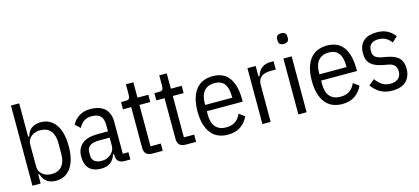

<svg xmlns="http://www.w3.org/2000/svg" viewBox="-60 -1220 3737 1712"><g transform="rotate(-15 1808.5 -364.0)"><path d="M76 -740H152V-432H162Q177 -483 210.5 -505.5Q244 -528 292 -528Q338 -528 373 -509Q408 -490 432 -455Q456 -420 468 -370Q480 -320 480 -258Q480 -196 468 -146Q456 -96 432 -61Q408 -26 373 -7Q338 12 292 12Q244 12 210.5 -10.5Q177 -33 162 -84H152V0H76ZM269 -56Q332 -56 365 -95.5Q398 -135 398 -206V-310Q398 -381 365 -420.5Q332 -460 269 -460Q245 -460 223.5 -453Q202 -446 186.5 -433Q171 -420 161.5 -402Q152 -384 152 -362V-154Q152 -132 161.5 -114Q171 -96 186.5 -83Q202 -70 223.5 -63Q245 -56 269 -56Z M926 0Q852 0 852 -74V-84H842Q829 -37 794.5 -12.5Q760 12 712 12Q637 12 600 -26Q563 -64 563 -138Q563 -210 610.5 -252Q658 -294 759 -294H852V-351Q852 -408 826.5 -435Q801 -462 746 -462Q701 -462 673.5 -442.5Q646 -423 626 -386L581 -428Q601 -470 645 -498.5Q689 -527 749 -527Q837 -527 882.5 -484.5Q928 -442 928 -359V-67H980V0ZM731 -54Q757 -54 779.5 -63Q802 -72 818 -86.5Q834 -101 843 -119.5Q852 -138 852 -158V-236H757Q697 -236 669.5 -216Q642 -196 642 -158V-130Q642 -91 666 -72.5Q690 -54 731 -54Z M1186 0Q1145 0 1126.5 -18.5Q1108 -37 1108 -78V-449H1032V-516H1077Q1100 -516 1107.5 -527.5Q1115 -539 1115 -562V-658H1184V-516H1284V-449H1184V-67H1279V0Z M1494 0Q1453 0 1434.5 -18.5Q1416 -37 1416 -78V-449H1340V-516H1385Q1408 -516 1415.5 -527.5Q1423 -539 1423 -562V-658H1492V-516H1592V-449H1492V-67H1587V0Z M1880 12Q1835 12 1796 -3Q1757 -18 1729 -51Q1701 -84 1685 -135Q1669 -186 1669 -258Q1669 -330 1685 -381Q1701 -432 1729 -465Q1757 -498 1796 -513Q1835 -528 1880 -528Q1925 -528 1962.5 -513Q2000 -498 2026 -465Q2052 -432 2066.5 -381Q2081 -330 2081 -258V-239H1750V-206Q1750 -130 1784.5 -92.5Q1819 -55 1880 -55Q1932 -55 1965 -77.5Q1998 -100 2017 -145L2069 -107Q2045 -54 1998.5 -21Q1952 12 1880 12ZM1880 -464Q1818 -464 1784 -425Q1750 -386 1750 -310V-297H2000V-310Q2000 -464 1880 -464Z M2199 0V-516H2275V-420H2285Q2298 -465 2329.5 -490.5Q2361 -516 2412 -516H2440V-439H2390Q2336 -439 2305.5 -415Q2275 -391 2275 -343V0Z M2569 -641Q2522 -641 2522 -682V-698Q2522 -739 2569 -739Q2616 -739 2616 -698V-682Q2616 -641 2569 -641ZM2531 -516H2607V0H2531Z M2935 12Q2890 12 2851 -3Q2812 -18 2784 -51Q2756 -84 2740 -135Q2724 -186 2724 -258Q2724 -330 2740 -381Q2756 -432 2784 -465Q2812 -498 2851 -513Q2890 -528 2935 -528Q2980 -528 3017.5 -513Q3055 -498 3081 -465Q3107 -432 3121.5 -381Q3136 -330 3136 -258V-239H2805V-206Q2805 -130 2839.5 -92.5Q2874 -55 2935 -55Q2987 -55 3020 -77.5Q3053 -100 3072 -145L3124 -107Q3100 -54 3053.5 -21Q3007 12 2935 12ZM2935 -464Q2873 -464 2839 -425Q2805 -386 2805 -310V-297H3055V-310Q3055 -464 2935 -464Z M3397 12Q3333 12 3287.5 -14Q3242 -40 3210 -86L3263 -130Q3290 -92 3321.5 -72Q3353 -52 3397 -52Q3442 -52 3468.5 -74.5Q3495 -97 3495 -139Q3495 -173 3478 -194Q3461 -215 3415 -223L3376 -230Q3301 -244 3264.5 -277Q3228 -310 3228 -377Q3228 -416 3240 -444.5Q3252 -473 3274 -491.5Q3296 -510 3326.5 -518.5Q3357 -527 3393 -527Q3451 -527 3490.5 -506.5Q3530 -486 3559 -447L3510 -402Q3493 -426 3465 -444.5Q3437 -463 3393 -463Q3302 -463 3302 -380Q3302 -342 3321.5 -324.5Q3341 -307 3385 -299L3424 -292Q3503 -278 3536 -243Q3569 -208 3569 -148Q3569 -73 3525.5 -30.5Q3482 12 3397 12Z"/></g></svg>

Font: IBM Plex Sans Cond
Style: Regular
Weight: 400
Width: 3
Designer: Mike Abbink, Paul van der Laan, Pieter van Rosmalen
Foundry: Bold Monday
Version: Version 1.3